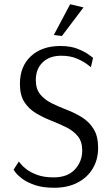

<svg xmlns="http://www.w3.org/2000/svg" viewBox="-20 -876 530 906"><path d="M272 -706 234 -711 311 -856 374 -841ZM236 10Q181 10 144 -3Q107 -16 85 -32.5Q63 -49 53.5 -62Q44 -75 44 -75L69 -114Q69 -114 78 -102.5Q87 -91 106 -76.5Q125 -62 156.5 -50.5Q188 -39 233 -39Q299 -39 333.5 -76.5Q368 -114 368 -166Q368 -208 347 -233.5Q326 -259 292.5 -275.5Q259 -292 221 -307Q183 -322 149.5 -342Q116 -362 95 -394.5Q74 -427 74 -480Q74 -563 126 -611Q178 -659 265 -659Q314 -659 348 -645Q382 -631 400.5 -617Q419 -603 419 -603L409 -559Q409 -559 391.5 -572.5Q374 -586 343 -599.5Q312 -613 269 -613Q214 -613 181.5 -582Q149 -551 149 -498Q149 -456 170 -430.5Q191 -405 224.5 -388.5Q258 -372 296 -357.5Q334 -343 367.5 -322Q401 -301 422 -267Q443 -233 443 -178Q443 -123 417.5 -80.5Q392 -38 345.5 -14Q299 10 236 10Z"/></svg>

Font: Arsenal SC
Style: Regular
Weight: 400
Designer: Andrij Shevchenko
Foundry: Stairsfor
Version: Version 2.001; ttfautohint (v1.8.4.7-5d5b)